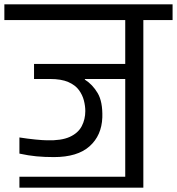

<svg xmlns="http://www.w3.org/2000/svg" viewBox="-56 -860 811 880"><path d="M413 -322Q410 -239 354.5 -189.5Q299 -140 191 -140Q148 -140 111 -143.5Q74 -147 33 -156V-230Q71 -224 106.5 -220.5Q142 -217 159 -217Q225 -215 263.5 -232.5Q302 -250 318.5 -281.5Q335 -313 335 -351Q335 -374 328.5 -399.5Q322 -425 305.5 -447.5Q289 -470 257 -484Q225 -498 173 -498H100V-567H518V-768H-36V-840H735V-768H601V0H518V-498H333V-495Q368 -473 391.5 -433.5Q415 -394 413 -322ZM33 -50H547V0H33Z"/></svg>

Font: Matangi Medium
Style: Regular
Weight: 500
Designer: Prashant Pant
Foundry: The Graphic Ant
Version: Version 3.002